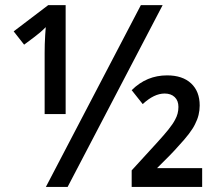

<svg xmlns="http://www.w3.org/2000/svg" viewBox="-20 -734 814 754"><path d="M155.3 -286.1V-526.4Q155.3 -542 155.8 -560.5Q156.2 -579.1 157.5 -596.9Q158.7 -614.7 159.7 -627.4Q154.3 -622.1 148.7 -616.7Q143.1 -611.3 136.7 -606Q128.4 -599.1 113.3 -587.4Q98.1 -575.7 74.7 -558.6L33.7 -610.8L169.4 -713.9H237.8V-286.1ZM160.2 0 533.2 -713.9H618.7L245.6 0ZM497.1 0V-64.9L597.2 -174.3Q624 -203.6 641.6 -225.6Q659.2 -247.6 667.5 -263.7Q674.3 -275.9 677.5 -288.3Q680.7 -300.8 680.7 -314Q680.7 -338.9 666 -352.8Q651.4 -366.7 626.5 -366.7Q585 -366.7 540.5 -325.2L497.1 -379.9Q527.3 -409.7 561.8 -423.8Q596.2 -438 636.2 -438Q696.8 -438 730.5 -406.5Q764.2 -375 764.2 -319.8Q764.2 -300.8 759.8 -282.7Q755.4 -264.6 746.1 -246.6Q730.5 -213.4 679.2 -158.7Q666.5 -144 646 -123Q625.5 -102.1 596.7 -73.7H773.9V0Z"/></svg>

Font: Open Sans
Style: Regular
Weight: 600
Width: 3
Foundry: Ascender Corporation
Version: Version 1.000